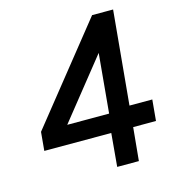

<svg xmlns="http://www.w3.org/2000/svg" viewBox="-100 -734 734 817"><g transform="rotate(-15 267.0 -326.0)"><path d="M316 0 329 -146H34L41.5 -228L380 -651.5H472.5L434 -238.5H534.5L526 -146H425.5L411.5 0ZM157 -228H341.5L365.5 -489Z"/></g></svg>

Font: Karla SemiBold
Style: Italic
Weight: 600
Italic angle: -8°
Designer: Jonathan Pinhorn
Version: Version 2.004;gftools[0.9.33]